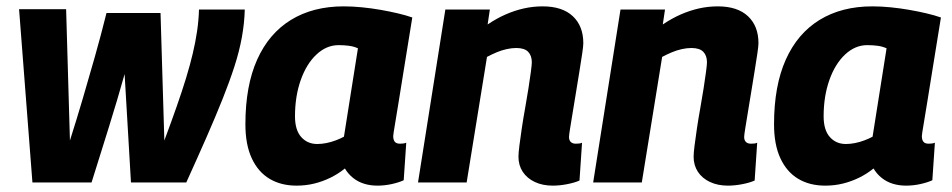

<svg xmlns="http://www.w3.org/2000/svg" viewBox="-20 -574 2994 604"><path d="M566 0H392L372 -341Q361 -302 348.5 -259.5Q336 -217 322 -172.5Q308 -128 294.5 -84.5Q281 -41 268 0H82L40 -545H188L200 -132Q221 -198 240 -262.5Q259 -327 278 -394Q297 -461 315 -533H485L497 -132Q519 -191 536 -239.5Q553 -288 565.5 -329Q578 -370 586.5 -406Q595 -442 600 -476Q605 -510 606 -544H750Q749 -502 741 -457.5Q733 -413 717.5 -365Q702 -317 680 -262Q658 -207 629.5 -142Q601 -77 566 0Z M1167 10Q1145 10 1125.5 4Q1106 -2 1090.5 -14.5Q1075 -27 1065 -44Q1044 -27 1019.5 -15Q995 -3 968.5 3.5Q942 10 913 10Q864 10 828 -11.5Q792 -33 772 -76Q752 -119 752 -183Q752 -304 789 -386.5Q826 -469 895.5 -511.5Q965 -554 1061 -554Q1089 -554 1119 -551Q1149 -548 1177.5 -543Q1206 -538 1231.5 -532Q1257 -526 1277 -519Q1262 -426 1251.5 -361.5Q1241 -297 1234.5 -256Q1228 -215 1224 -192Q1220 -169 1218.5 -158.5Q1217 -148 1217 -146Q1217 -134 1222 -128Q1227 -122 1238 -122Q1242 -122 1247.5 -122.5Q1253 -123 1258 -125L1250 -7Q1235 0 1212.5 5Q1190 10 1167 10ZM1062 -144 1106 -422Q1093 -428 1077.5 -430Q1062 -432 1045 -432Q1007 -432 975.5 -402.5Q944 -373 926 -322Q908 -271 908 -208Q908 -165 927.5 -143Q947 -121 978 -121Q992 -121 1007 -124Q1022 -127 1036.5 -132.5Q1051 -138 1062 -144Z M1381 -544H1521L1514 -497Q1542 -516 1570.5 -528.5Q1599 -541 1628 -547.5Q1657 -554 1687 -554Q1749 -554 1782 -523Q1815 -492 1815 -438Q1815 -429 1811.5 -405.5Q1808 -382 1803 -351Q1798 -320 1792.5 -286.5Q1787 -253 1782 -222.5Q1777 -192 1773.5 -170.5Q1770 -149 1770 -143Q1770 -133 1775.5 -127.5Q1781 -122 1791 -122Q1796 -122 1801.5 -122.5Q1807 -123 1811 -125L1803 -6Q1787 1 1763.5 5.5Q1740 10 1719 10Q1687 10 1662.5 -1.5Q1638 -13 1624.5 -33.5Q1611 -54 1611 -81Q1611 -93 1614 -116.5Q1617 -140 1621.5 -170.5Q1626 -201 1632 -234Q1638 -267 1642.5 -296.5Q1647 -326 1650 -348Q1653 -370 1653 -378Q1653 -399 1641.5 -411Q1630 -423 1604 -423Q1590 -423 1574 -419.5Q1558 -416 1542.5 -409.5Q1527 -403 1512 -395L1448 0H1295Z M1932 -544H2072L2065 -497Q2093 -516 2121.5 -528.5Q2150 -541 2179 -547.5Q2208 -554 2238 -554Q2300 -554 2333 -523Q2366 -492 2366 -438Q2366 -429 2362.5 -405.5Q2359 -382 2354 -351Q2349 -320 2343.5 -286.5Q2338 -253 2333 -222.5Q2328 -192 2324.5 -170.5Q2321 -149 2321 -143Q2321 -133 2326.5 -127.5Q2332 -122 2342 -122Q2347 -122 2352.5 -122.5Q2358 -123 2362 -125L2354 -6Q2338 1 2314.5 5.5Q2291 10 2270 10Q2238 10 2213.5 -1.5Q2189 -13 2175.5 -33.5Q2162 -54 2162 -81Q2162 -93 2165 -116.5Q2168 -140 2172.5 -170.5Q2177 -201 2183 -234Q2189 -267 2193.5 -296.5Q2198 -326 2201 -348Q2204 -370 2204 -378Q2204 -399 2192.5 -411Q2181 -423 2155 -423Q2141 -423 2125 -419.5Q2109 -416 2093.5 -409.5Q2078 -403 2063 -395L1999 0H1846Z M2830 10Q2808 10 2788.5 4Q2769 -2 2753.5 -14.5Q2738 -27 2728 -44Q2707 -27 2682.5 -15Q2658 -3 2631.5 3.5Q2605 10 2576 10Q2527 10 2491 -11.5Q2455 -33 2435 -76Q2415 -119 2415 -183Q2415 -304 2452 -386.5Q2489 -469 2558.5 -511.5Q2628 -554 2724 -554Q2752 -554 2782 -551Q2812 -548 2840.5 -543Q2869 -538 2894.5 -532Q2920 -526 2940 -519Q2925 -426 2914.5 -361.5Q2904 -297 2897.5 -256Q2891 -215 2887 -192Q2883 -169 2881.5 -158.5Q2880 -148 2880 -146Q2880 -134 2885 -128Q2890 -122 2901 -122Q2905 -122 2910.5 -122.5Q2916 -123 2921 -125L2913 -7Q2898 0 2875.5 5Q2853 10 2830 10ZM2725 -144 2769 -422Q2756 -428 2740.5 -430Q2725 -432 2708 -432Q2670 -432 2638.5 -402.5Q2607 -373 2589 -322Q2571 -271 2571 -208Q2571 -165 2590.5 -143Q2610 -121 2641 -121Q2655 -121 2670 -124Q2685 -127 2699.5 -132.5Q2714 -138 2725 -144Z"/></svg>

Font: Georama ExtraCondensed Thin
Style: Bold Italic
Weight: 700
Italic angle: -9°
Version: Version 1.001